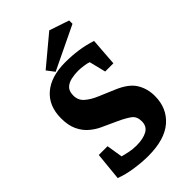

<svg xmlns="http://www.w3.org/2000/svg" viewBox="-242 -884 976 976"><g transform="rotate(-45 246.0 -396.0)"><path d="M218 8Q175 8 123 0.5Q71 -7 29 -23L44 -174H107L121 -87Q137 -83 161 -77.5Q185 -72 213 -72Q262 -72 291 -88Q320 -104 320 -140Q320 -175 298 -191.5Q276 -208 235 -227L150 -266Q124 -278 98.5 -299.5Q73 -321 56.5 -355.5Q40 -390 40 -441Q40 -530 97 -579Q154 -628 257 -628Q304 -628 349 -621.5Q394 -615 437 -601L426 -451H367L345 -540Q333 -545 309.5 -548Q286 -551 272 -551Q246 -551 221.5 -545.5Q197 -540 181.5 -525Q166 -510 166 -479Q166 -445 190.5 -423.5Q215 -402 253 -386L338 -350Q407 -321 432.5 -279Q458 -237 458 -185Q458 -97 397.5 -44.5Q337 8 218 8ZM188 -628 157 -669 314 -800 421 -764V-740Z"/></g></svg>

Font: Manuale ExtraBold
Style: Regular
Weight: 800
Version: Version 1.002